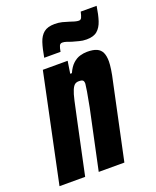

<svg xmlns="http://www.w3.org/2000/svg" viewBox="-147 -773 691 851"><g transform="rotate(-20 199.0 -347.5)"><path d="M-15 0 92 -510H209L200 -452H208Q220 -479 236 -493.5Q252 -508 269.5 -513Q287 -518 303 -518Q332 -518 348.5 -510.5Q365 -503 372.5 -487Q380 -471 380 -445Q380 -431 376.5 -407Q373 -383 366 -353L291 0H170L230 -282Q239 -328 243 -352.5Q247 -377 248 -388Q248 -397 245.5 -401Q243 -405 238 -406.5Q233 -408 224 -408Q213 -408 205.5 -402.5Q198 -397 191 -381Q184 -365 177 -333.5Q170 -302 159 -250L106 0ZM116 -558Q123 -599 132 -626.5Q141 -654 159 -668.5Q177 -683 210 -683Q229 -683 245 -679Q261 -675 276 -670Q287 -666 298 -663Q309 -660 317 -660Q326 -660 330 -668.5Q334 -677 338 -695H413Q407 -655 398 -627.5Q389 -600 371.5 -585Q354 -570 321 -570Q302 -570 286.5 -574.5Q271 -579 255 -583Q244 -587 233.5 -590.5Q223 -594 214 -594Q204 -594 200 -585Q196 -576 193 -558Z"/></g></svg>

Font: Saira ExtraCondensed ExtraBold
Style: Italic
Weight: 800
Width: 2
Italic angle: -12°
Designer: Hector Gatti with collaboration of the Omnibus-Type team
Foundry: Omnibus-Type
Version: Version 1.101